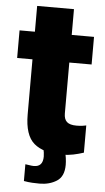

<svg xmlns="http://www.w3.org/2000/svg" viewBox="-58 -738 511 935"><g transform="rotate(5 197.0 -270.5)"><path d="M265 -575H374V-440H265V-191Q265 -163 279.5 -150Q294 -137 326 -137Q342 -137 354 -138.5Q366 -140 374 -142V-9Q350 -1 323.5 4.5Q297 10 270 10Q178 10 131.5 -29.5Q85 -69 85 -171V-440H10V-575H85V-701H265ZM280 -16Q286 6 288.5 24.5Q291 43 291 58Q291 115 255.5 137.5Q220 160 172 160Q156 160 136.5 159Q117 158 95 154V72Q105 73 116 75Q127 77 137 77Q181 77 181 27Q181 9 175 -16Z"/></g></svg>

Font: Protest Strike
Style: Regular
Weight: 400
Designer: Octavio Pardo
Foundry: Ashler Design
Version: Version 2.005; ttfautohint (v1.8.4.7-5d5b)